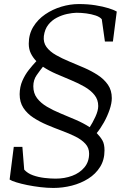

<svg xmlns="http://www.w3.org/2000/svg" viewBox="-20 -837 624 948"><path d="M496 -94.5Q496 -47.5 474.2 -12.8Q452.5 22 416 45Q379.5 68 334.8 79.5Q290 91 243.5 91Q213 91 179.5 87Q146 83 115 76.8Q84 70.5 60.5 63.2Q37 56 27.5 49.5L48 -112H90.5L99.5 0.5Q116 19 142.8 28.5Q169.5 38 199.5 41.5Q229.5 45 254.5 45Q299 45 336.5 31Q374 17 397 -10.8Q420 -38.5 420 -78.5Q420 -107 401.5 -127.2Q383 -147.5 352.2 -162.8Q321.5 -178 285 -191.5Q248.5 -205 212 -220.5Q175.5 -236 144.8 -256Q114 -276 95.5 -304.2Q77 -332.5 77 -372Q77.5 -408.5 90.5 -438.2Q103.5 -468 122.5 -492Q141.5 -516 159.5 -535Q142.5 -552.5 132.2 -573.5Q122 -594.5 122 -621Q122 -668 144.2 -704.5Q166.5 -741 203 -766Q239.5 -791 283 -804Q326.5 -817 369 -817Q413.5 -817 451 -811Q488.5 -805 515.8 -796.5Q543 -788 556.5 -780L537.5 -632H498L482.5 -742Q473 -753.5 452 -760.5Q431 -767.5 406 -770.8Q381 -774 357.5 -774Q337 -773.5 311.2 -768Q285.5 -762.5 260.8 -749.8Q236 -737 218.5 -715Q201 -693 196.5 -659Q193 -627.5 209.5 -605Q226 -582.5 255.8 -565.5Q285.5 -548.5 321.8 -533.5Q358 -518.5 395 -502.5Q432 -486.5 463 -466.2Q494 -446 513 -418.5Q532 -391 532 -352.5Q532 -327 521 -295Q510 -263 493 -232.5Q476 -202 457.5 -180Q475.5 -161.5 485.8 -143.5Q496 -125.5 496 -94.5ZM465 -313.5Q465 -345 446.5 -368Q428 -391 397.8 -408.5Q367.5 -426 331.2 -441Q295 -456 258.5 -471.8Q222 -487.5 192 -507.5Q178 -490 161.2 -466.2Q144.5 -442.5 144.5 -411Q144.5 -376.5 163 -352.2Q181.5 -328 212 -310Q242.5 -292 279.5 -276.8Q316.5 -261.5 353.8 -245.5Q391 -229.5 423 -209Q436.5 -229.5 450.8 -260Q465 -290.5 465 -313.5Z"/></svg>

Font: Merriweather 20pt Light
Style: Italic
Weight: 300
Italic angle: -7.8°
Version: Version 2.101